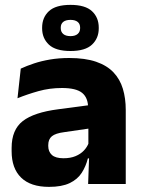

<svg xmlns="http://www.w3.org/2000/svg" viewBox="-20 -736 567 768"><path d="M332.5 0 337 -123 333.5 -130.5V-284L332.5 -304Q332.5 -345 308.5 -364.5Q284.5 -384 228 -384Q178.5 -384 134 -371.5Q89.5 -359 50 -343L63 -461.5Q86.5 -472.5 115.8 -482.2Q145 -492 180.5 -498Q216 -504 256.5 -504Q321 -504 364.5 -489Q408 -474 434 -446.5Q460 -419 471.5 -380.8Q483 -342.5 483 -296.5V0ZM176 11.5Q102.5 11.5 64.5 -25.5Q26.5 -62.5 26.5 -131V-144.5Q26.5 -217 71.2 -251.8Q116 -286.5 213.5 -299L345.5 -316.5L354.5 -224.5L237.5 -207.5Q202 -203 187.5 -191Q173 -179 173 -155.5V-152Q173 -129.5 187.5 -116.2Q202 -103 234 -103Q262 -103 282.2 -111.5Q302.5 -120 315.5 -133.8Q328.5 -147.5 335 -164.5L356.5 -102.5H331.5Q323.5 -70.5 306.8 -44.5Q290 -18.5 258.5 -3.5Q227 11.5 176 11.5ZM148.5 -622.5V-625.5Q148.5 -666 175.5 -691.2Q202.5 -716.5 262 -716.5Q321 -716.5 348 -691.2Q375 -666 375 -625.5V-622.5Q375 -583 348 -557.5Q321 -532 262 -532Q202.5 -532 175.5 -557.5Q148.5 -583 148.5 -622.5ZM223 -623.5Q223 -608.5 233 -600Q243 -591.5 262 -591.5Q280.5 -591.5 290.5 -600Q300.5 -608.5 300.5 -623.5V-625.5Q300.5 -640.5 290.5 -648.5Q280.5 -656.5 262 -656.5Q243 -656.5 233 -648.5Q223 -640.5 223 -625.5Z"/></svg>

Font: Anek Tamil
Style: Bold
Weight: 700
Designer: Aadarsh Rajan (Tamil), Yesha Goshar (Latin)
Foundry: Ek Type
Version: Version 1.003